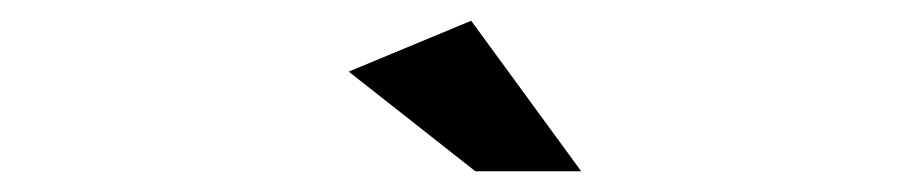

<svg xmlns="http://www.w3.org/2000/svg" viewBox="-20 -765 873 185"><path d="M540 -600H438L316 -696L434 -745Z"/></svg>

Font: Montserrat Alternates
Style: Regular
Weight: 400
Designer: Julieta Ulanovsky
Foundry: Julieta Ulanovsky
Version: Version 2.001